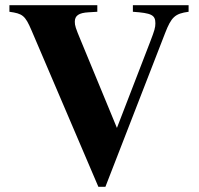

<svg xmlns="http://www.w3.org/2000/svg" viewBox="-20 -696 762 734"><path d="M701 -676H488V-651C559 -646 574 -639 574 -607C574 -591 571 -580 554 -536L427 -207L289 -541C269 -589 266 -598 266 -613C266 -636 281 -647 319 -649L352 -651V-676H16V-651C66 -644 76 -637 100 -581L356 18H383L611 -569C635 -631 649 -644 701 -651Z"/></svg>

Font: XITS
Style: Bold
Weight: 700
Designer: MicroPress Inc., with final additions and corrections provided by Coen Hoffman, Elsevier (retired)
Version: Version 1.302